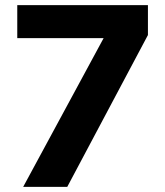

<svg xmlns="http://www.w3.org/2000/svg" viewBox="-20 -725 640 745"><path d="M70 0 408 -625V-577H47V-705H554V-589L241 0Z"/></svg>

Font: Nunito Sans 12pt ExtraLight 12pt ExtraBold
Style: Regular
Weight: 800
Version: Version 3.101;gftools[0.9.27]